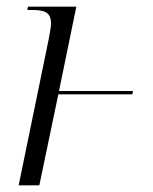

<svg xmlns="http://www.w3.org/2000/svg" viewBox="-20 -556 459 576"><path d="M126 -438 36 0H98L155 -273H377L379 -283H157L209 -536H64L62 -526H76C114 -526 133 -519 133 -486C133 -476 130 -459 126 -438Z"/></svg>

Font: Noto Serif Display SemiCondensed Light
Style: Italic
Weight: 300
Width: 4
Italic angle: -12°
Designer: Monotype Design Team
Foundry: Monotype Imaging Inc.
Version: Version 2.009